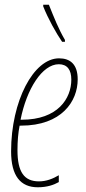

<svg xmlns="http://www.w3.org/2000/svg" viewBox="-20 -783 366 813"><path d="M243 -606H255V-614C228 -660 209 -708 187 -763H163V-756C183 -705 217 -644 243 -606ZM140 10C179 10 208 0 229 -12V-41C204 -26 176 -15 145 -15C82 -15 54 -55 54 -147C54 -186 57 -220 63 -251H69C241 -251 309 -354 309 -447C309 -511 277 -536 230 -536C122 -536 27 -355 27 -142C27 -38 67 10 140 10ZM72 -276H67C93 -407 159 -511 229 -511C265 -511 282 -487 282 -446C282 -366 225 -276 72 -276Z"/></svg>

Font: Noto Sans ExtraCondensed Thin
Style: Italic
Weight: 100
Width: 2
Italic angle: -12°
Designer: Monotype Design Team
Foundry: Monotype Imaging Inc.
Version: Version 2.013